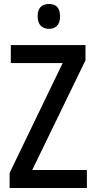

<svg xmlns="http://www.w3.org/2000/svg" viewBox="-20 -939 479 959"><path d="M414 0H28V-75L293 -624H34V-714H407V-638L141 -90H414ZM225 -919Q280 -919 280 -857Q280 -826 265 -810.5Q250 -795 225 -795Q199 -795 183.5 -810.5Q168 -826 168 -857Q168 -919 225 -919Z"/></svg>

Font: Noto Sans Ethiopic Condensed Medium
Style: Regular
Weight: 500
Width: 3
Designer: Monotype Design Team
Foundry: Monotype Imaging Inc.
Version: Version 2.102; ttfautohint (v1.8.4.7-5d5b)